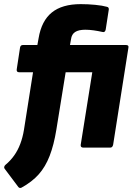

<svg xmlns="http://www.w3.org/2000/svg" viewBox="-38 -715 643 930"><path d="M280 -365 235 -87Q223 -13 202.5 40Q182 93 149.5 129.5Q117 166 66 194Q57 198 51 191L-15 103Q-19 99 -17.5 93Q-16 87 -11 83Q12 64 30 39Q48 14 60 -17.5Q72 -49 78 -86L122 -365H55Q41 -365 43 -379L59 -484Q61 -497 73 -497H143L149 -530Q163 -614 213 -654.5Q263 -695 353 -695Q389 -695 424 -691.5Q459 -688 480 -682Q490 -680 489 -669L474 -572Q471 -557 459 -560Q437 -565 415.5 -568Q394 -571 375 -571Q343 -571 326 -560Q309 -549 306 -525L301 -497H572Q587 -497 584 -484L510 -14Q507 0 496 0H366Q351 0 353 -14L409 -365Z"/></svg>

Font: Sofia Sans Black
Style: Italic
Weight: 900
Italic angle: -9°
Version: Version 4.100-B